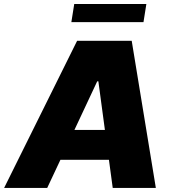

<svg xmlns="http://www.w3.org/2000/svg" viewBox="-43 -929 858 949"><path d="M190.3 0H-22.7L338.1 -727.3H608L727.3 0H514.2L495.4 -139.2H255.7ZM680.4 -909.1 666.2 -819.6H309.7L323.9 -909.1ZM324.9 -286.9H475.5L443.2 -527H437.5Z"/></svg>

Font: Karasuma Gothic
Style: Italic
Weight: 900
Italic angle: -9.39999°
Designer: Rasmus Andersson / Ryoko Nishizuka
Foundry: Genbu
Version: Version 1.00